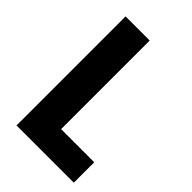

<svg xmlns="http://www.w3.org/2000/svg" viewBox="-213 -801 889 889"><g transform="rotate(45 231.5 -357.0)"><path d="M68 0V-714H226V-134H443V0Z"/></g></svg>

Font: Noto Sans Condensed ExtraBold
Style: Regular
Weight: 800
Width: 3
Designer: Monotype Design Team
Foundry: Monotype Imaging Inc.
Version: Version 2.013; ttfautohint (v1.8.4.7-5d5b)